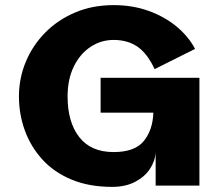

<svg xmlns="http://www.w3.org/2000/svg" viewBox="-20 -725 863 750"><path d="M418 5Q328 5 259.5 -23.5Q191 -52 145.5 -102Q100 -152 77 -215.5Q54 -279 54 -348Q54 -419 80.5 -483Q107 -547 156 -597Q205 -647 273 -676Q341 -705 424 -705Q498 -705 560.5 -682.5Q623 -660 669.5 -621.5Q716 -583 742 -534L584 -455Q555 -517 516.5 -543Q478 -569 424 -569Q374 -569 333 -541.5Q292 -514 268 -464.5Q244 -415 244 -348Q244 -248 289.5 -189.5Q335 -131 424 -131Q507 -131 542 -174.5Q577 -218 579 -285H373V-421H759V0H588V-130Q586 -96 565.5 -65Q545 -34 507.5 -14.5Q470 5 418 5Z"/></svg>

Font: Panamera Black
Style: Regular
Weight: 900
Designer: Bastien Sozeau
Foundry: NBR — Bastien Sozeau
Version: Version 3.002; ttfautohint (v1.8.4.7-5d5b);gftools[0.9.33]